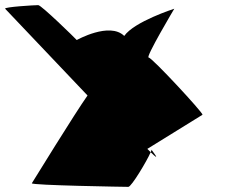

<svg xmlns="http://www.w3.org/2000/svg" viewBox="-94 -728 886 748"><path d="M30 -14C27 -6 394 0 406 0C418 0 479 -102 493 -135L480 -148L695 -281C698 -288 498 -504 485 -504C472 -504 585 -694 585 -694C585 -694 429 -644 390 -588C333 -644 205 -572 205 -572C199 -579 67 -708 55 -708C41 -708 -79 -701 -74 -694L247 -356C200 -290 30 -14 30 -14ZM493 -135C539 -90 497 -143 496 -145C497 -144 495 -140 493 -135Z"/></svg>

Font: Ampere
Style: RevIta
Weight: 400
Version: Version 1